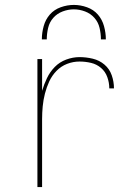

<svg xmlns="http://www.w3.org/2000/svg" viewBox="-20 -760 540 780"><path d="M132 0V-520H151V-391Q159 -418 171 -443Q183 -468 202.5 -488Q222 -508 249 -518Q276 -528 303 -528Q330 -528 357 -521.5Q384 -515 404.5 -497.5Q425 -480 434 -454Q443 -428 443 -401H424Q424 -424 416 -446.5Q408 -469 390.5 -484Q373 -499 350 -504.5Q327 -510 303 -510Q277 -510 252.5 -500.5Q228 -491 209.5 -472Q191 -453 180 -429Q169 -405 162.5 -379.5Q156 -354 153.5 -328Q151 -302 151 -276V0ZM150 -600Q150 -627 157.5 -654Q165 -681 182.5 -701Q200 -721 226.5 -730.5Q253 -740 280 -740Q307 -740 333.5 -730.5Q360 -721 377.5 -701Q395 -681 402.5 -654Q410 -627 410 -600H390Q390 -623 384.5 -646.5Q379 -670 363.5 -687.5Q348 -705 325.5 -713.5Q303 -722 280 -722Q257 -722 234.5 -713.5Q212 -705 196.5 -687.5Q181 -670 175.5 -646.5Q170 -623 170 -600Z"/></svg>

Font: Iosevka Curly Thin
Style: Regular
Weight: 100
Monospace: yes
Designer: Belleve Invis
Foundry: Belleve Invis
Version: Version 22.1.2; ttfautohint (v1.8.4)